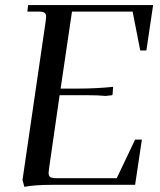

<svg xmlns="http://www.w3.org/2000/svg" viewBox="-20 -722 626 750"><path d="M67.9 -19 158.2 -637.2Q160.2 -650.9 160.2 -655.8Q160.2 -668.5 153.3 -672.6Q146.5 -676.8 127.9 -676.8H86.9L89.8 -702.1H578.1L551.8 -524.9H527.8L498 -676.8H261.2L216.8 -376H288.1Q355.5 -376 421.9 -382.8L419.9 -355L418.9 -350.1L392.1 -347.2Q365.2 -350.1 321.8 -350.1H212.9L171.9 -65.9Q169.9 -52.2 169.9 -46.9Q169.9 -34.2 176.8 -30Q183.6 -25.9 202.1 -25.9H436L507.8 -176.8H534.2L507.8 0H181.2Q116.2 0 75.2 7.8Z"/></svg>

Font: Dihjauti S
Style: Bold Italic
Weight: 700
Italic angle: -9°
Designer: T. Christopher White
Version: Version 3.0.0